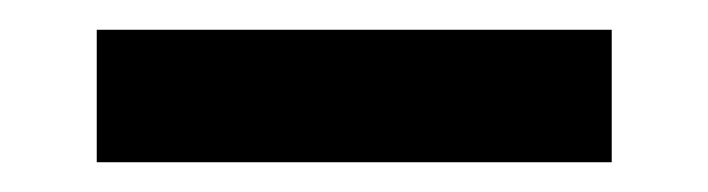

<svg xmlns="http://www.w3.org/2000/svg" viewBox="-20 -732 476 129"><path d="M45 -623V-712H391V-623Z"/></svg>

Font: REM Medium
Style: Regular
Weight: 500
Designer: Octavio Pardo
Foundry: Ashler Design
Version: Version 1.005;gftools[0.9.28]